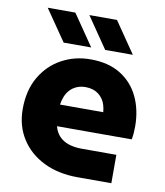

<svg xmlns="http://www.w3.org/2000/svg" viewBox="-81 -784 732 851"><g transform="rotate(10 285.0 -358.5)"><path d="M325.7 0Q238.7 0 173 -32.3Q107.3 -64.7 70.5 -122.5Q33.7 -180.3 33.7 -256Q33.7 -340.3 68.7 -400.3Q103.7 -460.3 162.5 -492.5Q221.3 -524.7 292.3 -524.7Q373.3 -524.7 427.8 -490.8Q482.3 -457 510.2 -398.3Q538 -339.7 538 -264.7Q538 -251.7 536.7 -234.5Q535.3 -217.3 532.7 -207H196.7Q203.3 -180.7 220 -162.8Q236.7 -145 262.7 -136.3Q288.7 -127.7 321.3 -127.7H477.7V0ZM193 -303.7H387.7Q386.3 -320.3 382 -335Q377.7 -349.7 369.5 -361.5Q361.3 -373.3 350.3 -381.8Q339.3 -390.3 324.5 -395Q309.7 -399.7 292 -399.7Q269 -399.7 251.2 -391.7Q233.3 -383.7 221.3 -370.3Q209.3 -357 202.5 -339.7Q195.7 -322.3 193 -303.7ZM348.3 -577 252.3 -717H376.7L472.7 -577ZM161.3 -577 65 -717H189.3L285.3 -577Z"/></g></svg>

Font: MuseoModerno Thin
Style: Regular
Weight: 100
Designer: Pablo Cosgaya, Héctor Gatti, Marcela Romero, and the Authors of The MuseoModerno Project.
Foundry: Omnibus-Type Team
Version: Version 1.003